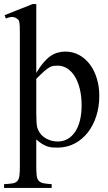

<svg xmlns="http://www.w3.org/2000/svg" viewBox="-24 -715 535 949"><path d="M379.4 -194.3Q379.4 -236.8 371.1 -272.7Q362.8 -308.6 347.2 -335Q331.5 -361.3 309.3 -376Q287.1 -390.6 259.8 -390.6Q249.5 -390.6 240.5 -389.4Q231.4 -388.2 220.5 -382.1Q209.5 -376 194.1 -362.5Q178.7 -349.1 155.3 -325.2V-157.7Q155.3 -105.5 159.7 -86.4Q163.1 -73.7 170.9 -61Q178.7 -48.3 191.4 -38.6Q204.1 -28.8 221.2 -22.5Q238.3 -16.1 259.8 -15.6Q287.1 -15.1 309.3 -27.6Q331.5 -40 347.2 -63.2Q362.8 -86.4 371.1 -119.6Q379.4 -152.8 379.4 -194.3ZM466.8 -240.7Q466.8 -188 452.1 -141.8Q437.5 -95.7 410.6 -61Q383.8 -26.4 345.9 -6.1Q308.1 14.2 261.7 14.6Q247.1 14.6 234.4 13.7Q221.7 12.7 209.5 8.5Q197.3 4.4 184.1 -3.7Q170.9 -11.7 155.3 -25.9V109.4Q155.3 135.7 157.2 152.1Q159.2 168.5 166.7 177.7Q174.3 187 189.7 190.4Q205.1 193.8 231.4 195.3V213.9H-3.9V195.3Q22 193.8 37.6 191.4Q53.2 189 61.3 180.2Q69.3 171.4 71.8 154.5Q74.2 137.7 74.2 107.4V-551.8Q74.2 -573.7 73.5 -586.9Q72.8 -600.1 71 -607.4Q69.3 -614.7 65.9 -618.2Q62.5 -621.6 57.6 -624.5Q50.3 -629.9 38.8 -631.1Q27.3 -632.3 4.9 -623.5L-1 -640.1L136.7 -694.8H155.3V-354.5Q172.4 -383.8 189.5 -404.1Q206.5 -424.3 224.1 -436.8Q241.7 -449.2 260.3 -454.6Q278.8 -460 299.3 -460Q336.4 -460 367.2 -443.1Q397.9 -426.3 420.2 -396.7Q442.4 -367.2 454.6 -327.1Q466.8 -287.1 466.8 -240.7Z"/></svg>

Font: Doulos SIL Afr
Style: Regular
Weight: 400
Designer: Walt Agee, Victor Gaultney, Peter Martin, Debbi Hosken, Becca Hirsbrunner
Foundry: SIL International
Version: Version 5.000